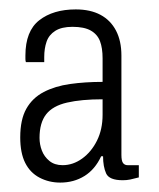

<svg xmlns="http://www.w3.org/2000/svg" viewBox="-20 -718 338 408"><path d="M108 -330Q84 -330 64 -340.5Q44 -351 33.5 -372Q23 -393 23 -426Q23 -464 36 -487Q49 -510 73 -522.5Q97 -535 129 -539.5Q161 -544 198 -544V-594Q198 -616 192.5 -630.5Q187 -645 173 -653Q159 -661 134 -661Q111 -661 97.5 -652.5Q84 -644 79 -629.5Q74 -615 74 -597V-586H35Q34 -589 34 -592.5Q34 -596 34 -600Q34 -652 63.5 -675Q93 -698 141 -698Q172 -698 193.5 -686.5Q215 -675 226.5 -653Q238 -631 238 -600V-389Q238 -376 241.5 -371.5Q245 -367 251 -367H275V-341Q264 -338 256.5 -336.5Q249 -335 241 -335Q212 -335 205.5 -349.5Q199 -364 199 -386H195Q182 -358 159.5 -344Q137 -330 108 -330ZM113 -367Q135 -367 154.5 -381Q174 -395 186 -419Q198 -443 198 -474V-507Q153 -507 122.5 -500Q92 -493 78 -475Q64 -457 64 -425Q64 -411 69 -398Q74 -385 85 -376Q96 -367 113 -367Z"/></svg>

Font: Archivo Condensed Thin
Style: Regular
Weight: 250
Width: 3
Designer: Hector Gatti
Foundry: Omnibus-Type
Version: Version 2.001